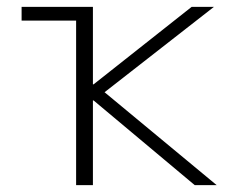

<svg xmlns="http://www.w3.org/2000/svg" viewBox="-20 -540 700 560"><path d="M202 -480H43V-520H251V-294H253L539 -520H604L285 -271L612 0H548L253 -247H251V0H202Z"/></svg>

Font: Mplus 1p Light
Style: Regular
Weight: 300
Version: Version 1.061